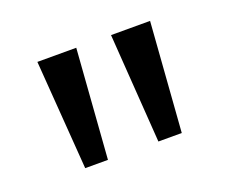

<svg xmlns="http://www.w3.org/2000/svg" viewBox="-58 -798 504 426"><g transform="rotate(-20 194.0 -585.0)"><path d="M61 -713.9 80.1 -456.1H133.8L152.8 -713.9ZM234.9 -713.9 252.9 -456.1H308.1L327.1 -713.9Z"/></g></svg>

Font: Avrile Sans
Style: Regular
Weight: 400
Designer: Monotype Design Team, Google (font), Stefan Peev (BGR Cyrillic), Cristiano Sobral (main changes)
Foundry: The Avrile Sans Project Authors
Version: Version 3.110